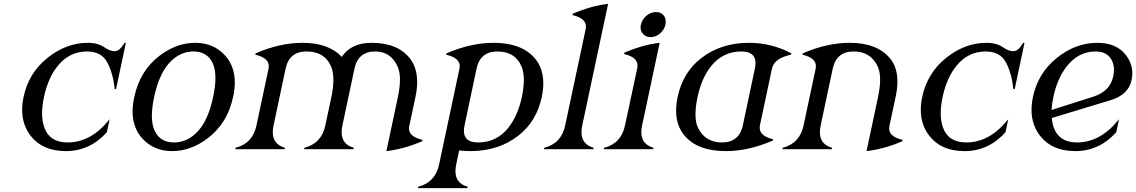

<svg xmlns="http://www.w3.org/2000/svg" viewBox="-20 -767 5841 987"><path d="M318.4 9.8Q198.7 9.8 137.7 -68.8Q93.8 -125.5 93.8 -202.1Q93.8 -233.4 101.1 -268.6Q127 -391.1 222.7 -468.3Q319.8 -546.9 431.6 -546.9Q484.9 -546.9 520 -521.5Q545.9 -503.9 569.8 -503.9Q595.7 -503.9 619.6 -546.9H627L576.7 -309.6H569.3Q562 -387.2 532.7 -443.8Q502.9 -502.4 427.2 -502.4Q335.9 -502.4 275.9 -427.2Q226.6 -365.2 206.1 -268.6Q196.3 -223.1 196.3 -185.1Q196.3 -142.6 208.5 -109.9Q236.3 -34.7 327.6 -34.7Q448.7 -34.7 543.5 -154.3L529.3 -87.4Q442.4 9.8 318.4 9.8Z M710.4 -56.6Q661.6 -111.3 661.6 -194.3Q661.6 -229 670.4 -268.6Q698.7 -403.3 800.3 -480.5Q887.7 -546.9 983.4 -546.9Q1079.1 -546.9 1138.2 -480.5Q1187 -425.8 1187 -342.8Q1187 -308.1 1178.2 -268.6Q1149.9 -133.8 1048.3 -56.6Q960.9 9.8 865.2 9.8Q769.5 9.8 710.4 -56.6ZM999 -94.2Q1051.3 -152.3 1075.7 -268.6Q1087.4 -323.7 1087.4 -365.7Q1087.4 -412.1 1073.2 -442.9Q1044.9 -502.4 974.1 -502.4Q903.8 -502.4 849.6 -442.9Q797.4 -385.3 772.5 -268.6Q760.7 -213.4 760.7 -171.4Q760.7 -124.5 775.4 -94.2Q803.7 -34.7 874.5 -34.7Q945.3 -34.7 999 -94.2Z M1189.5 0 1190.9 -7.3Q1278.8 -29.8 1298.3 -122.1L1360.4 -413.6Q1361.8 -420.4 1361.8 -426.8Q1361.8 -469.7 1292.5 -485.8L1293.9 -492.7Q1418.9 -546.9 1535.6 -546.9Q1669.4 -546.9 1736.8 -474.6Q1785.2 -546.9 1889.6 -546.9Q2025.4 -546.9 2087.9 -465.8Q2124.5 -418 2124.5 -345.7Q2124.5 -310.1 2115.7 -268.6L2084 -120.1Q2082.5 -113.3 2082.5 -106.9Q2082.5 -64 2151.9 -47.9L2150.4 -41Q2058.1 -1 1966.3 9.8L2025.4 -268.6Q2036.1 -318.8 2036.1 -357.4Q2036.1 -399.9 2022.9 -427.2Q1987.8 -502.4 1908.7 -502.4Q1820.8 -502.4 1802.2 -414.1L1740.2 -122.1Q1736.3 -103 1736.3 -87.4Q1736.3 -24.4 1798.8 -7.3L1797.4 0H1543.5L1544.9 -7.3Q1632.8 -29.8 1652.3 -122.1L1683.6 -268.6Q1693.8 -317.4 1693.8 -356Q1693.8 -398.4 1681.2 -427.2Q1647.5 -502.4 1555.7 -502.4Q1466.8 -502.4 1448.2 -414.1L1386.2 -122.1Q1382.3 -103 1382.3 -87.4Q1382.3 -24.9 1444.8 -7.3L1443.4 0Z M2437.5 -34.7Q2532.7 -34.7 2592.8 -109.9Q2642.1 -171.9 2662.6 -268.6Q2672.9 -317.4 2672.9 -355.5Q2672.9 -397.9 2660.2 -427.2Q2627 -502.4 2537.1 -502.4Q2448.7 -502.4 2429.7 -414.1L2368.2 -123Q2364.7 -107.4 2364.7 -94.7Q2364.7 -34.7 2437.5 -34.7ZM2128.4 200.2 2129.9 192.9Q2217.8 170.9 2237.3 78.1L2341.8 -413.6Q2343.3 -420.4 2343.3 -426.8Q2343.3 -469.7 2273.9 -485.8L2275.4 -492.7Q2400.4 -546.9 2517.1 -546.9Q2660.2 -546.9 2728.5 -468.3Q2772.9 -417 2772.9 -338.9Q2772.9 -306.2 2765.1 -268.6Q2738.3 -142.1 2643.6 -68.8Q2542 9.8 2398.9 9.8Q2369.1 9.8 2340.3 6.3L2325.2 78.1Q2321.3 97.2 2321.3 112.8Q2321.3 175.3 2383.8 192.9L2382.3 200.2Z M2776.4 0 2777.8 -7.3Q2865.7 -29.3 2885.3 -122.1L2990.7 -617.2Q2992.2 -624 2992.2 -630.4Q2992.2 -673.3 2922.9 -689.5L2924.3 -696.3Q3017.6 -736.8 3106 -747.1L2973.1 -122.1Q2969.2 -103 2969.2 -87.4Q2969.2 -24.9 3031.7 -7.3L3030.3 0Z M3392.6 -686.5Q3402.3 -673.8 3402.3 -655.3Q3402.3 -647.9 3400.9 -640.6Q3395 -613.8 3373 -595Q3351.1 -576.2 3324.7 -576.2Q3298.3 -576.2 3283.7 -594.7Q3272.9 -608.4 3272.9 -626.5Q3272.9 -633.3 3274.9 -640.6Q3280.8 -667.5 3303.2 -686.3Q3325.7 -705.1 3352.1 -705.1Q3378.4 -705.1 3392.6 -686.5ZM3084 0 3085.4 -7.3Q3173.3 -29.3 3192.9 -122.1L3255.9 -417Q3257.3 -423.8 3257.3 -430.2Q3257.3 -473.1 3188 -489.3L3189.5 -496.1Q3282.7 -536.6 3371.1 -546.9L3280.8 -122.1Q3276.9 -103 3276.9 -87.4Q3276.9 -24.9 3339.4 -7.3L3337.9 0Z M3691.4 -34.7Q3779.8 -34.7 3798.8 -123L3860.4 -414.1Q3863.8 -429.7 3863.8 -442.4Q3863.8 -502.4 3791 -502.4Q3695.8 -502.4 3635.7 -427.2Q3586.4 -365.2 3565.9 -268.6Q3555.2 -217.8 3555.2 -179.2Q3555.2 -136.7 3568.4 -109.9Q3605.5 -34.7 3691.4 -34.7ZM3711.4 9.8Q3566.9 9.8 3500 -68.8Q3455.6 -120.1 3455.6 -198.2Q3455.6 -231 3463.4 -268.6Q3490.2 -395 3585 -468.3Q3686.5 -546.9 3829.6 -546.9Q3946.3 -546.9 4047.9 -492.7L4046.4 -485.8Q3959.5 -467.8 3948.2 -413.6L3886.7 -123.5Q3885.3 -116.7 3885.3 -110.4Q3885.3 -67.4 3954.1 -51.3L3952.6 -44.4Q3828.1 9.8 3711.4 9.8Z M4002 0 4003.4 -7.3Q4091.3 -29.8 4110.8 -122.1L4172.9 -413.6Q4174.3 -420.4 4174.3 -426.8Q4174.3 -469.7 4105 -485.8L4106.4 -492.7Q4231.4 -546.9 4348.1 -546.9Q4489.7 -546.9 4556.2 -465.8Q4593.3 -420.4 4593.3 -347.7Q4593.3 -311.5 4584 -268.6L4552.2 -120.1Q4550.8 -113.3 4550.8 -106.9Q4550.8 -64 4620.1 -47.9L4618.7 -41Q4526.4 -1 4434.6 9.8L4493.7 -268.6Q4504.4 -318.8 4504.4 -357.4Q4504.4 -399.9 4491.2 -427.2Q4454.6 -502.4 4368.2 -502.4Q4279.8 -502.4 4260.7 -414.1L4198.7 -122.1Q4194.8 -103 4194.8 -87.4Q4194.8 -24.9 4257.3 -7.3L4255.9 0Z M4938 9.8Q4818.4 9.8 4757.3 -68.8Q4713.4 -125.5 4713.4 -202.1Q4713.4 -233.4 4720.7 -268.6Q4746.6 -391.1 4842.3 -468.3Q4939.5 -546.9 5051.3 -546.9Q5104.5 -546.9 5139.6 -521.5Q5165.5 -503.9 5189.5 -503.9Q5215.3 -503.9 5239.3 -546.9H5246.6L5196.3 -309.6H5189Q5181.6 -387.2 5152.3 -443.8Q5122.6 -502.4 5046.9 -502.4Q4955.6 -502.4 4895.5 -427.2Q4846.2 -365.2 4825.7 -268.6Q4815.9 -223.1 4815.9 -185.1Q4815.9 -142.6 4828.1 -109.9Q4856 -34.7 4947.3 -34.7Q5068.4 -34.7 5163.1 -154.3L5148.9 -87.4Q5062 9.8 4938 9.8Z M5385.7 -201.7Q5385.7 -201.7 5600.1 -270Q5686.5 -297.4 5702.6 -374.5Q5706.5 -392.1 5706.5 -407.7Q5706.5 -431.6 5697.8 -451.7Q5675.8 -502.4 5611.3 -502.4Q5524.9 -502.4 5464.8 -427.2Q5415.5 -365.2 5395 -268.6Q5387.2 -232.4 5385.7 -201.7ZM5507.3 9.8Q5387.7 9.8 5326.7 -68.8Q5282.7 -125.5 5282.7 -202.1Q5282.7 -233.4 5290 -268.6Q5315.9 -391.1 5411.6 -468.3Q5508.8 -546.9 5620.6 -546.9Q5720.2 -546.9 5768.6 -482.9Q5800.8 -440.4 5800.8 -390.1Q5800.8 -373 5796.9 -355Q5780.8 -279.8 5689 -252L5386.7 -160.2Q5389.2 -132.8 5397.5 -109.9Q5425.3 -34.7 5516.6 -34.7Q5637.7 -34.7 5732.4 -154.3L5718.3 -87.4Q5631.3 9.8 5507.3 9.8Z"/></svg>

Font: Modern Antiqua
Style: Book Oblique
Weight: 400
Italic angle: -12°
Designer: Wojciech Kalinowski "wmk69" (wmk69@o2.pl)
Foundry: Wojciech Kalinowski "wmk69" (wmk69@o2.pl)
Version: Version 3.1.0; 2021-05-28